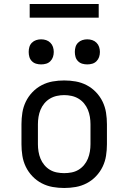

<svg xmlns="http://www.w3.org/2000/svg" viewBox="-20 -929 640 957"><path d="M300 8Q271 8 242.5 3Q214 -2 188 -15.5Q162 -29 141.5 -50.5Q121 -72 108.5 -98Q96 -124 91.5 -152.5Q87 -181 87 -210V-310Q87 -339 91.5 -367.5Q96 -396 108.5 -422Q121 -448 141.5 -469.5Q162 -491 188 -504.5Q214 -518 242.5 -523Q271 -528 300 -528Q329 -528 357.5 -523Q386 -518 412 -504.5Q438 -491 458.5 -469.5Q479 -448 491.5 -422Q504 -396 508.5 -367.5Q513 -339 513 -310V-210Q513 -181 508.5 -152.5Q504 -124 491.5 -98Q479 -72 458.5 -50.5Q438 -29 412 -15.5Q386 -2 357.5 3Q329 8 300 8ZM300 -66Q318 -66 336.5 -69.5Q355 -73 371 -82.5Q387 -92 399 -106.5Q411 -121 418 -138Q425 -155 428 -173.5Q431 -192 431 -210V-310Q431 -328 428 -346.5Q425 -365 418 -382Q411 -399 399 -413.5Q387 -428 371 -437.5Q355 -447 336.5 -451Q318 -455 300 -455Q282 -455 263.5 -451Q245 -447 229 -437.5Q213 -428 201 -413.5Q189 -399 182 -382Q175 -365 172 -346.5Q169 -328 169 -310V-210Q169 -192 172 -173.5Q175 -155 182 -138Q189 -121 201 -106.5Q213 -92 229 -82.5Q245 -73 263.5 -69.5Q282 -66 300 -66ZM415 -608Q402 -608 390 -611.5Q378 -615 369 -624Q360 -633 356.5 -645Q353 -657 353 -670Q353 -683 356.5 -695Q360 -707 369 -716Q378 -725 390 -729Q402 -733 415 -733Q428 -733 440 -729Q452 -725 461 -716Q470 -707 474 -695Q478 -683 478 -670Q478 -657 474 -645Q470 -633 461 -624Q452 -615 440 -611.5Q428 -608 415 -608ZM185 -608Q172 -608 160 -611.5Q148 -615 139 -624Q130 -633 126.5 -645Q123 -657 123 -670Q123 -683 126.5 -695Q130 -707 139 -716Q148 -725 160 -729Q172 -733 185 -733Q198 -733 210 -729Q222 -725 231 -716Q240 -707 244 -695Q248 -683 248 -670Q248 -657 244 -645Q240 -633 231 -624Q222 -615 210 -611.5Q198 -608 185 -608ZM472 -841H128V-909H472Z"/></svg>

Font: Iosevka Plex Etoile
Style: Regular
Weight: 400
Designer: Belleve Invis
Foundry: Belleve Invis
Version: Version 25.1.1; ttfautohint (v1.8.4)